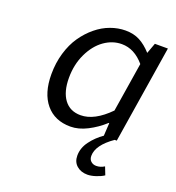

<svg xmlns="http://www.w3.org/2000/svg" viewBox="-132 -628 864 941"><g transform="rotate(20 300.0 -158.0)"><path d="M454.1 150.9Q476.1 150.9 496.1 138.2L512.2 179.2Q495.6 190.4 471.2 198.2Q446.8 206.1 428.2 206.1Q394 206.1 372.1 187Q350.1 168 350.1 134.8Q350.1 94.7 376.2 59.6Q402.3 24.4 439 -1L442.9 -67.9H439.9Q401.4 -32.7 356.4 -9.8Q311.5 13.2 269 13.2Q187 13.2 140.6 -42.2Q94.2 -97.7 94.2 -196.8Q94.2 -255.4 109.6 -307.6Q125 -359.9 151.6 -398.4Q178.2 -437 212.6 -465.3Q247.1 -493.7 285.9 -507.8Q324.7 -522 363.8 -522Q405.8 -522 437.7 -505.4Q469.7 -488.8 500 -455.1L520 -509.8H587.9L506.8 0H496.1Q415 56.2 415 112.8Q415 130.9 426.3 140.9Q437.5 150.9 454.1 150.9ZM296.9 -56.2Q368.7 -56.2 445.8 -134.8L486.8 -392.1Q435.1 -453.1 369.1 -453.1Q320.8 -453.1 278.1 -422.9Q235.4 -392.6 208.3 -335.9Q181.2 -279.3 181.2 -209Q181.2 -137.2 211.2 -96.7Q241.2 -56.2 296.9 -56.2Z"/></g></svg>

Font: Office Code Pro Italic
Style: Regular
Weight: 400
Italic angle: -9°
Designer: Nathan Rutzky & Paul D. Hunt
Foundry: Adobe Systems Incorporated
Version: Version 1.004;PS 001.004;hotconv 1.0.70;makeotf.lib2.5.58329